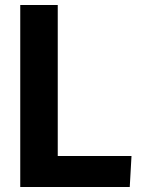

<svg xmlns="http://www.w3.org/2000/svg" viewBox="-20 -748 563 768"><path d="M61 -728H211V-124H506L499 0H61Z"/></svg>

Font: Murecho SemiBold
Style: Regular
Weight: 600
Designer: Neil Summerour
Foundry: Positype
Version: Version 1.010; ttfautohint (v1.8.3)